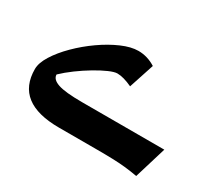

<svg xmlns="http://www.w3.org/2000/svg" viewBox="-103 -704 1024 916"><g transform="rotate(30 409.0 -246.0)"><path d="M772.5 -160.2 719.2 15.6Q679.7 8.8 648.9 5.6Q618.2 2.4 580.8 1.2Q543.5 0 483.4 0H285.2Q45.4 0 45.4 -185.1Q45.4 -218.8 72 -261.2Q98.6 -303.7 142.1 -346.9Q185.5 -390.1 237.1 -426.3Q288.6 -462.4 339.6 -484.6Q390.6 -506.8 430.7 -506.8Q480.5 -506.8 525.4 -478.5L480 -340.3Q430.7 -363.3 397.5 -363.3Q381.3 -363.3 351.1 -350.1Q320.8 -336.9 283.9 -314.9Q247.1 -293 211.2 -266.6Q175.3 -240.2 147.9 -213.9Q147.9 -187 187 -173.6Q226.1 -160.2 320.3 -160.2Z"/></g></svg>

Font: Pinar-FD Bold
Style: Regular
Weight: 700
Designer: Amin Abedi
Version: Version 3.000